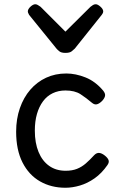

<svg xmlns="http://www.w3.org/2000/svg" viewBox="-20 -865 556 904"><path d="M288 19Q221 19 168.5 -11Q116 -41 86 -100Q56 -159 56 -245Q56 -305 73.5 -355.5Q91 -406 122.5 -442.5Q154 -479 197 -499Q240 -519 292 -519Q336 -519 382.5 -500.5Q429 -482 466 -438Q477 -424 474.5 -413Q472 -402 461 -390Q448 -377 436.5 -374Q425 -371 413 -381Q386 -404 359 -421.5Q332 -439 288 -439Q255 -439 228 -426Q201 -413 182.5 -388Q164 -363 154 -328.5Q144 -294 144 -250Q144 -192 161.5 -149.5Q179 -107 211.5 -84Q244 -61 289 -61Q320 -61 342.5 -70Q365 -79 384 -95.5Q403 -112 424 -135Q435 -146 447 -145Q459 -144 473 -133Q487 -122 491 -111.5Q495 -101 486 -88Q459 -49 425.5 -25.5Q392 -2 356.5 8.5Q321 19 288 19ZM431 -845Q440 -845 453 -833.5Q466 -822 466 -811Q466 -809 465 -805.5Q464 -802 459 -795L332 -636Q326 -630 317 -623Q308 -616 288 -616Q269 -616 260 -623Q251 -630 246 -636L117 -795Q113 -802 112 -805.5Q111 -809 111 -811Q111 -822 123.5 -833.5Q136 -845 146 -845Q152 -845 158 -841.5Q164 -838 171 -833L288 -716L406 -833Q412 -838 418 -841.5Q424 -845 431 -845Z"/></svg>

Font: Playwrite PT
Style: Regular
Weight: 400
Designer: Veronika Burian, José Scaglione
Foundry: TypeTogether
Version: Version 1.002